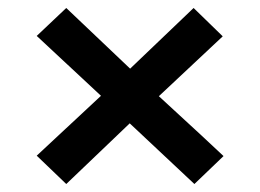

<svg xmlns="http://www.w3.org/2000/svg" viewBox="-20 -540 652 481"><path d="M72 -150 233 -300 72 -450 146 -520 306 -368 465 -520 538 -449 378 -299Q513 -175 540 -149L467 -79L305 -231Q283 -210 146 -79Z"/></svg>

Font: Asul
Style: Bold
Weight: 700
Designer: Mariela Monsalve
Foundry: Mariela Monsalve
Version: Version 1.002